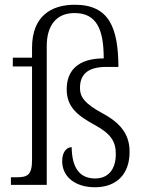

<svg xmlns="http://www.w3.org/2000/svg" viewBox="-20 -779 610 809"><path d="M380 10C469 10 526 -43 526 -139C526 -204 498 -255 413 -301C337 -342 317 -370 317 -408C317 -457 340 -497 428 -497H479C478 -661 441 -759 295 -759C196 -759 115 -711 115 -578V-536H34V-499H115V-106C115 -39 95 -32 46 -32H26V0H177V-586C177 -666 213 -724 294 -724C388 -724 417 -654 417 -533C307 -533 261 -480 261 -403C261 -326 309 -291 380 -252C448 -215 468 -182 468 -130C468 -64 435 -27 381 -27C314 -27 283 -74 282 -159C265 -159 242 -144 242 -100C242 -34 297 10 380 10Z"/></svg>

Font: Noto Serif Khmer SemiCondensed Light
Style: Regular
Weight: 300
Width: 4
Designer: Danh Hong and the Monotype Design Team
Foundry: Monotype Imaging Inc.
Version: Version 2.004